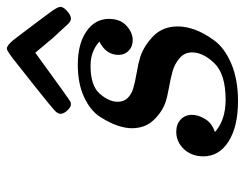

<svg xmlns="http://www.w3.org/2000/svg" viewBox="-97 -606 714 560"><g transform="rotate(-90 260.0 -326.0)"><path d="M84 -89.8Q84 -124 105 -146.5Q126 -168.9 155.8 -168.9Q177.7 -168.9 191.4 -156Q205.1 -143.1 205.1 -123Q205.1 -105 193.1 -85Q181.2 -64.9 154.8 -56.2Q189 -25.4 248 -24.9Q324.2 -24.9 355.7 -57.9Q387.2 -90.8 387.2 -123Q387.2 -145 370.1 -159.4Q353 -173.8 333 -179.4Q313 -185.1 283.4 -190.4Q253.9 -195.8 242.2 -200.2Q213.4 -210 189.7 -234.9Q166 -259.8 166 -298.8Q166 -316.9 173.6 -339.8Q181.2 -362.8 199 -390.9Q216.8 -418.9 256.3 -437.5Q295.9 -456.1 351.1 -456.1Q412.1 -456.1 448.5 -430.9Q484.9 -405.8 484.9 -365.2Q484.9 -332 464.8 -314Q444.8 -295.9 422.9 -295.9Q403.8 -295.9 391.8 -307.9Q379.9 -319.8 379.9 -336.9Q379.9 -374 418.9 -393.1Q390.1 -418.9 348.1 -418.9Q290 -418.9 266.6 -392.1Q243.2 -365.2 243.2 -339.8Q243.2 -322.8 252.9 -312Q264.2 -299.8 282 -294.4Q299.8 -289.1 327.4 -284.4Q355 -279.8 374 -273.9Q407.2 -262.7 435.1 -235.4Q462.9 -208 462.9 -164.1Q462.9 -141.1 453.4 -114.5Q443.8 -87.9 421.9 -57.9Q399.9 -27.8 354 -8.3Q308.1 11.2 245.1 11.2Q170.9 11.2 127.4 -16.4Q84 -43.9 84 -89.8ZM208 -506.8Q208 -514.6 218.5 -524.4Q229 -534.2 289.1 -582Q327.1 -611.8 352.1 -631.8Q390.1 -662.6 397.9 -663.1Q410.2 -663.1 434.1 -629.9Q496.1 -547.9 508.1 -531Q520 -514.2 520 -506.8Q520 -498 507.6 -487.1Q495.1 -476.1 486.3 -476.1Q478.5 -476.1 470.9 -483.6Q463.4 -491.2 429.2 -528.8L386.2 -580.1Q249 -480 242.2 -477.1Q238.3 -476.1 235.4 -476.1Q227.5 -476.1 217.8 -486.6Q208 -497.1 208 -506.8Z"/></g></svg>

Font: CMU Serif
Style: BoldItalic
Weight: 700
Italic angle: -14.04°
Version: Version 0.7.0